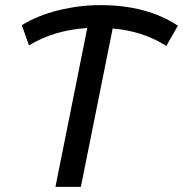

<svg xmlns="http://www.w3.org/2000/svg" viewBox="-20 -728 713 748"><path d="M628 -549Q537 -607 419 -617L295 0H196L320 -619Q188 -610 93 -551L65 -630Q127 -668 208 -688Q289 -708 373 -708Q551 -708 673 -628Z"/></svg>

Font: Montserrat Alternates Medium
Style: Italic
Weight: 500
Italic angle: -11.3°
Designer: Julieta Ulanovsky
Foundry: Julieta Ulanovsky
Version: Version 7.200